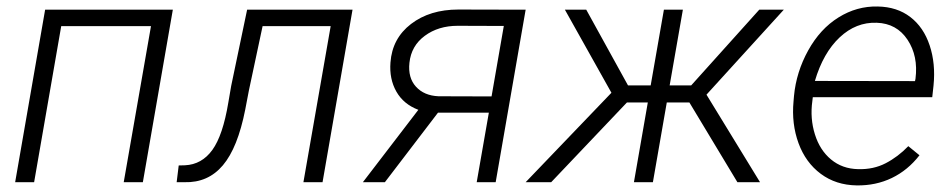

<svg xmlns="http://www.w3.org/2000/svg" viewBox="-20 -558 2917 588"><path d="M417.5 0H358.9L442.4 -478H167.5L84.5 0H26.4L118.2 -528.3H509.3Z M1059.6 -528.3 967.8 0H909.2L992.7 -478H784.2L742.2 -280.8L731 -222.2Q708 -105.5 662.6 -51.8Q617.2 2 544.9 0H521L527.3 -51.3L546.4 -51.8Q598.1 -54.2 630.4 -98.9Q662.6 -143.6 679.2 -243.7L688 -294.9L736.8 -528.3Z M1589.8 -528.3 1498 0H1439.9L1477.1 -212.9H1321.3L1158.7 0H1091.3L1261.2 -221.7Q1215.8 -238.8 1193.8 -277.6Q1171.9 -316.4 1175.8 -366.7Q1181.2 -440.4 1238.8 -484.6Q1296.4 -528.8 1383.8 -528.8ZM1233.9 -365.7Q1229 -319.8 1253.9 -292.5Q1278.8 -265.1 1322.8 -263.2L1485.4 -262.7L1522.9 -478.5L1381.8 -479Q1322.3 -479 1280.8 -448.2Q1239.3 -417.5 1233.9 -365.7Z M2091.3 -244.1H2022L1979.5 0H1921.4L1963.9 -244.1H1899.9L1668 0H1589.8L1852.5 -273.9L1710 -528.3H1775.4L1903.3 -296.4H1972.7L2013.2 -528.3H2071.3L2030.8 -296.4H2096.7L2305.2 -528.3H2380.4L2143.6 -268.1L2307.6 0H2238.3Z M2403.8 0ZM2603.5 9.8Q2540 8.8 2493.7 -25.6Q2447.3 -60.1 2425.5 -119.4Q2403.8 -178.7 2410.2 -247.6L2411.6 -264.2Q2418.5 -337.4 2455.1 -403.6Q2491.7 -469.7 2547.9 -504.6Q2604 -539.6 2668 -538.1Q2727.1 -537.1 2767.8 -505.9Q2808.6 -474.6 2827.1 -418.9Q2845.7 -363.3 2838.9 -295.9L2835 -260.3H2469.2L2467.8 -248.5Q2460.4 -195.3 2475.6 -146.7Q2490.7 -98.1 2525.1 -69.6Q2559.6 -41 2607.9 -40Q2654.8 -38.6 2692.4 -58.1Q2730 -77.6 2761.7 -110.4L2795.9 -82.5Q2760.3 -36.6 2711.2 -12.9Q2662.1 10.7 2603.5 9.8ZM2665 -488.3Q2601.6 -490.7 2551.3 -443.4Q2501 -396 2475.6 -310.1L2782.2 -309.6L2783.7 -316.9Q2792.5 -386.2 2759.3 -436.3Q2726.1 -486.3 2665 -488.3Z"/></svg>

Font: Roboto Light
Style: Italic
Weight: 300
Italic angle: -12°
Designer: Google
Version: Version 2.134; 2016; ttfautohint (v1.6)